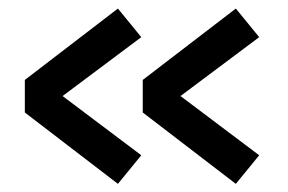

<svg xmlns="http://www.w3.org/2000/svg" viewBox="-20 -524 690 460"><path d="M262.5 -83.5 39.5 -254.5 86 -327 318.5 -152ZM39.5 -254.5V-332.5H77.5V-254.5ZM86 -261 39.5 -332.5 262.5 -503.5 318.5 -435ZM545 -83.5 322 -254.5 368.5 -327 601 -152ZM322 -254.5V-332.5H360V-254.5ZM368.5 -261 322 -332.5 545 -503.5 601 -435Z"/></svg>

Font: Trispace Thin SemiBold
Style: Regular
Weight: 600
Version: Version 1.210